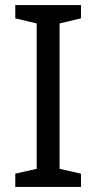

<svg xmlns="http://www.w3.org/2000/svg" viewBox="-20 -734 379 754"><path d="M40 0H298V-52L214 -71V-642L298 -662V-714H40V-662L124 -642V-71L40 -52Z"/></svg>

Font: Noto Sans Math
Style: Regular
Weight: 400
Designer: Monotype Design Team, Delve Withrington, Jeff Kellem
Foundry: Monotype Imaging Inc., Delve Fonts LLC
Version: Version 3.000